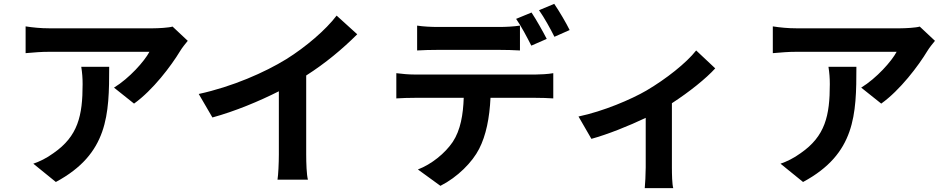

<svg xmlns="http://www.w3.org/2000/svg" viewBox="-20 -889 4920 997"><path d="M402 -542C407 -510 409 -483 409 -452C409 -288 385 -182 258 -94C221 -67 185 -50 153 -39L270 56C542 -90 547 -294 547 -542ZM876 -751C857 -745 802 -742 774 -742H235C193 -742 151 -746 113 -752V-613C160 -617 193 -620 235 -620H756C730 -571 652 -483 572 -434L676 -351C774 -421 869 -547 916 -625C925 -640 944 -664 955 -677Z M1570 -497C1669 -560 1759 -635 1835 -711L1728 -808C1672 -734 1568 -645 1467 -582C1355 -513 1187 -439 1012 -401L1083 -279C1200 -311 1325 -363 1428 -415V-87C1428 -43 1425 20 1421 44H1579C1572 19 1570 -43 1570 -87Z M2819 -687C2800 -724 2765 -787 2740 -824L2660 -791C2687 -753 2718 -693 2739 -652ZM2572 -630C2607 -630 2646 -629 2680 -627V-756C2646 -751 2606 -749 2572 -749H2253C2220 -749 2178 -751 2146 -756V-627C2177 -629 2219 -630 2254 -630ZM2134 -502C2103 -502 2068 -505 2038 -509V-378C2066 -380 2104 -381 2134 -381H2388C2385 -295 2372 -214 2331 -152C2291 -93 2221 -36 2150 -9L2267 76C2356 31 2433 -47 2468 -116C2504 -186 2522 -276 2527 -381H2761C2789 -381 2827 -380 2853 -378V-509C2826 -504 2782 -502 2761 -502ZM2779 -836C2806 -798 2838 -740 2859 -698L2938 -733C2921 -768 2884 -831 2858 -869Z M3595 -627C3544 -562 3439 -479 3337 -419C3258 -373 3113 -311 2984 -284L3051 -168C3135 -191 3245 -235 3333 -277V-20C3333 15 3330 68 3328 88H3476C3470 68 3469 15 3469 -20V-353C3560 -412 3647 -482 3694 -534Z M4282 -542C4287 -510 4289 -483 4289 -452C4289 -288 4265 -182 4138 -94C4101 -67 4065 -50 4033 -39L4150 56C4422 -90 4427 -294 4427 -542ZM4756 -751C4737 -745 4682 -742 4654 -742H4115C4073 -742 4031 -746 3993 -752V-613C4040 -617 4073 -620 4115 -620H4636C4610 -571 4532 -483 4452 -434L4556 -351C4654 -421 4749 -547 4796 -625C4805 -640 4824 -664 4835 -677Z"/></svg>

Font: Noto Sans Japanese Bold
Style: Bold
Weight: 700
Designer: Ryoko NISHIZUKA (kana & ideographs); Paul D. Hunt (Latin, Greek & Cyrillic); Wenlong ZHANG (bopomofo); Sandoll Communica
Foundry: Adobe Systems Incorporated
Version: Version 1.000;PS 1;hotconv 1.0.78;makeotf.lib2.5.61930